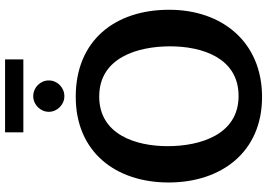

<svg xmlns="http://www.w3.org/2000/svg" viewBox="-172 -898 1080 777"><g transform="rotate(-90 368.5 -509.0)"><path d="M222 -1029V-955H517V-1029ZM432 -852C432 -887 403 -915 368 -915C334 -915 305 -886 305 -852C305 -818 334 -789 368 -789C403 -789 432 -817 432 -852ZM365 11C587 11 718 -150 718 -365C718 -584 594 -743 366 -743C142 -743 19 -581 19 -367C19 -155 141 11 365 11ZM369 -84C212 -84 166 -240 166 -371C166 -500 213 -648 367 -648C525 -648 570 -491 570 -361C570 -231 523 -84 369 -84Z"/></g></svg>

Font: Rosario
Style: Bold
Weight: 700
Designer: Hector Gatti
Foundry: Omnibus Type
Version: Version 1.100